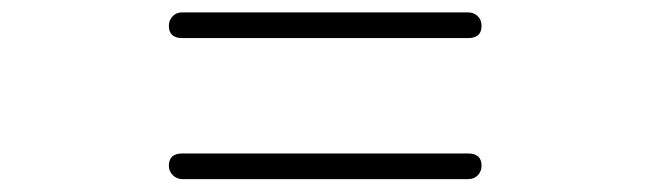

<svg xmlns="http://www.w3.org/2000/svg" viewBox="-20 -513 1040 307"><path d="M728.5 -267.6Q750 -267.6 750 -248Q750 -239.3 744.1 -232.9Q738.3 -226.6 728.5 -226.6H271.5Q262.7 -226.6 256.3 -232.9Q250 -239.3 250 -248Q250 -267.6 271.5 -267.6ZM728.5 -493.2Q737.3 -493.2 743.7 -487.3Q750 -481.4 750 -471.7Q750 -452.1 728.5 -452.1H271.5Q250 -452.1 250 -471.7Q250 -480.5 255.9 -486.8Q261.7 -493.2 271.5 -493.2Z"/></svg>

Font: Rounded-L Mgen+ 1m light
Style: Regular
Weight: 200
Designer: [Source Han Sans]
Ryoko NISHIZUKA  (kana & ideographs); Paul D. Hunt (Latin, Greek & Cyrillic); Wenlong ZHANG  (bopomofo
Version: Version 1.059.20150602